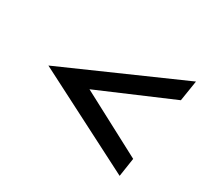

<svg xmlns="http://www.w3.org/2000/svg" viewBox="-107 -667 813 769"><g transform="rotate(30 299.0 -282.0)"><path d="M54 -282 522 -42 535 -128 244 -282 583 -427 598 -522Z"/></g></svg>

Font: Charger Pro
Style: ExBdSuExtObl
Weight: 400
Designer: Jasper
Foundry: Cannot Into Space Fonts
Version: Version 1.09